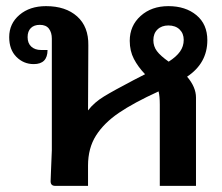

<svg xmlns="http://www.w3.org/2000/svg" viewBox="-20 -606 725 626"><path d="M590 -356Q619 -322 619 -288V0H501V-265Q501 -293 497 -308Q416 -271 367.5 -238Q319 -205 293 -164Q267 -123 267 -66V0H160Q145 0 145 -15L146 -42Q149 -105 149 -116V-480Q149 -500 139.5 -512.5Q130 -525 110 -525Q91 -525 80.5 -514.5Q70 -504 70 -485Q70 -465 82 -454Q94 -443 114 -443H135Q135 -397 90 -397Q57 -397 33.5 -420.5Q10 -444 10 -485Q10 -529 43.5 -557.5Q77 -586 130 -586Q194 -586 231.5 -552.5Q269 -519 268 -458L267 -246Q287 -272 319 -291.5Q351 -311 416 -345L453 -364Q430 -388 416.5 -414Q403 -440 403 -473Q403 -522 438.5 -554Q474 -586 529 -586Q585 -586 620.5 -556.5Q656 -527 656 -475Q656 -400 590 -356ZM480 -475Q480 -455 491.5 -439.5Q503 -424 530 -405Q555 -421 567 -438Q579 -455 579 -476Q579 -497 565.5 -510Q552 -523 529 -523Q507 -523 493.5 -510Q480 -497 480 -475Z"/></svg>

Font: Krub SemiBold
Style: Regular
Weight: 600
Version: Version 1.000; ttfautohint (v1.6)